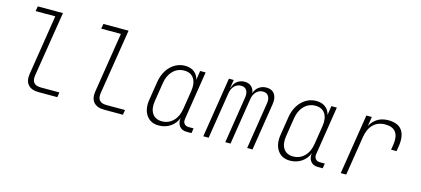

<svg xmlns="http://www.w3.org/2000/svg" viewBox="-59 -1208 3718 1696"><g transform="rotate(15 1800.0 -360.0)"><path d="M326 0Q259 0 228 -35Q197 -70 207 -135L294 -685H114L122 -730H352L257 -135Q243 -45 333 -45H503L496 0Z M926 0Q859 0 828 -35Q797 -70 807 -135L894 -685H714L722 -730H952L857 -135Q843 -45 933 -45H1103L1096 0Z M1425 10Q1349 10 1311 -45.5Q1273 -101 1287 -189L1314 -360Q1324 -420 1352.5 -465Q1381 -510 1423.5 -535Q1466 -560 1516 -560Q1567 -560 1600 -534.5Q1633 -509 1642 -466L1655 -550H1705L1635 -105Q1631 -78 1645 -61.5Q1659 -45 1685 -45H1730L1723 0H1678Q1634 0 1611.5 -29.5Q1589 -59 1596 -105Q1577 -53 1531 -21.5Q1485 10 1425 10ZM1442 -33Q1503 -33 1545 -75Q1587 -117 1598 -189L1625 -360Q1636 -432 1608 -474.5Q1580 -517 1519 -517Q1459 -517 1417 -474.5Q1375 -432 1364 -360L1337 -189Q1326 -117 1354.5 -75Q1383 -33 1442 -33Z M1831 0 1918 -550H1962L1950 -475H1953Q1963 -515 1992 -537.5Q2021 -560 2061 -560Q2099 -560 2122.5 -538.5Q2146 -517 2150 -480Q2162 -517 2191 -538.5Q2220 -560 2261 -560Q2311 -560 2335 -525Q2359 -490 2349 -431L2281 0H2232L2299 -425Q2306 -468 2290 -493Q2274 -518 2239 -518Q2204 -518 2179 -493Q2154 -468 2147 -425L2080 0H2032L2099 -425Q2106 -468 2090 -493Q2074 -518 2039 -518Q2004 -518 1979 -493Q1954 -468 1947 -425L1880 0Z M2625 10Q2549 10 2511 -45.5Q2473 -101 2487 -189L2514 -360Q2524 -420 2552.5 -465Q2581 -510 2623.5 -535Q2666 -560 2716 -560Q2767 -560 2800 -534.5Q2833 -509 2842 -466L2855 -550H2905L2835 -105Q2831 -78 2845 -61.5Q2859 -45 2885 -45H2930L2923 0H2878Q2834 0 2811.5 -29.5Q2789 -59 2796 -105Q2777 -53 2731 -21.5Q2685 10 2625 10ZM2642 -33Q2703 -33 2745 -75Q2787 -117 2798 -189L2825 -360Q2836 -432 2808 -474.5Q2780 -517 2719 -517Q2659 -517 2617 -474.5Q2575 -432 2564 -360L2537 -189Q2526 -117 2554.5 -75Q2583 -33 2642 -33Z M3088 0 3175 -550H3225L3211 -463Q3234 -509 3276 -534.5Q3318 -560 3373 -560Q3464 -560 3500 -509Q3536 -458 3522 -365L3514 -315H3464L3472 -365Q3483 -439 3454.5 -478Q3426 -517 3358 -517Q3291 -517 3249 -476Q3207 -435 3195 -360L3138 0Z"/></g></svg>

Font: JetBrains Mono Thin
Style: Italic
Weight: 100
Italic angle: -9°
Monospace: yes
Designer: Philipp Nurullin, Konstantin Bulenkov
Foundry: JetBrains
Version: Version 2.305; ttfautohint (v1.8.4.7-5d5b)